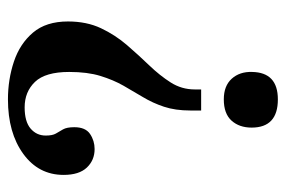

<svg xmlns="http://www.w3.org/2000/svg" viewBox="-138 -384 719 483"><g transform="rotate(90 221.5 -142.5)"><path d="M230 197Q180 197 135 182Q90 167 62 134Q34 101 34 46Q34 -1 51 -37Q68 -73 93.5 -102.5Q119 -132 144.5 -158.5Q170 -185 187.5 -212.5Q205 -240 205 -273V-289H258V-262Q258 -224 248.5 -195.5Q239 -167 224.5 -143Q210 -119 195.5 -93.5Q181 -68 171 -35.5Q161 -3 161 43Q161 103 186 129Q211 155 250 155Q286 155 303.5 140Q321 125 321 102Q321 85 316 76.5Q311 68 305.5 58.5Q300 49 300 30Q300 2 317 -9.5Q334 -21 355 -21Q383 -21 401.5 -1.5Q420 18 420 57Q420 120 367 158.5Q314 197 230 197ZM230 -346Q196 -346 178 -366Q160 -386 161 -417Q162 -482 230 -482Q301 -482 301 -416Q301 -385 283.5 -365.5Q266 -346 230 -346Z"/></g></svg>

Font: STIX Two Text SemiBold
Style: Regular
Weight: 600
Designer: Ross Mills, John Hudson & Paul Hanslow, Tiro Typeworks Ltd; with prior portions MicroPress Inc., and Coen Hoffman.
Foundry: Tiro Typeworks Ltd
Version: Version 2.13 b171